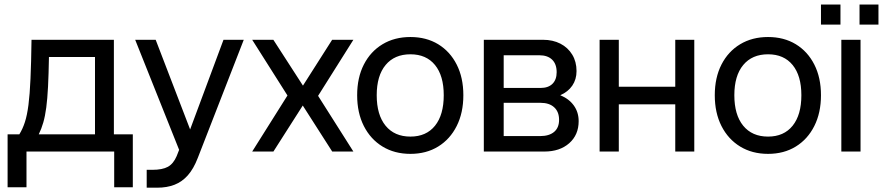

<svg xmlns="http://www.w3.org/2000/svg" viewBox="-20 -678 3950 859"><path d="M14 159.8H98.5V0H490.9V159.8H574.2V-77H489.5V-500H121Q119.6 -396 116.4 -325.5Q113.3 -255 107.3 -208.6Q101.3 -162.2 91.4 -131.7Q81.6 -101.2 66.5 -77H14ZM153.4 -77Q165.4 -101.2 173.6 -129.8Q181.9 -158.4 187 -197.1Q192.1 -235.7 194.9 -290.8Q197.7 -345.9 199 -423H405V-77Z M636.3 81.8V161.7H683.9Q726.7 161.7 760.6 148.6Q794.5 135.5 820.4 106.3Q846.2 77.1 864.9 28.5L1070.6 -500H979.9L830.6 -98.9L676.5 -500H584.8L781.4 -7.6L770.4 20.4Q755.8 54.6 731.2 68.2Q706.6 81.8 661.1 81.8Z M1108.3 -500 1266.1 -250.8 1108.3 0H1203.2L1334.6 -205.9L1466.3 0H1561L1403.1 -249.2L1561 -500H1466L1335.4 -294.9L1203 -500Z M1577.9 -251.9Q1577.9 -173.3 1607.8 -114.2Q1637.8 -55.1 1691.4 -22.4Q1745.1 10.4 1816.2 10.4Q1887.2 10.4 1940.4 -22.4Q1993.5 -55.1 2023.2 -114.2Q2053 -173.3 2053 -252Q2053 -330.7 2023.2 -389.2Q1993.5 -447.7 1940.4 -480.1Q1887.2 -512.4 1816.2 -512.4Q1745.1 -512.4 1691.5 -480.1Q1637.8 -447.8 1607.8 -389.2Q1577.9 -330.6 1577.9 -251.9ZM1965.3 -252Q1965.3 -164.1 1926.2 -115.5Q1887.1 -66.9 1816.2 -66.9Q1744.9 -66.9 1705.1 -115.5Q1665.4 -164.1 1665.4 -252Q1665.4 -339.2 1705.1 -387.1Q1744.9 -435.1 1816.2 -435.1Q1887.1 -435.1 1926.2 -387.1Q1965.3 -339.2 1965.3 -252Z M2396.9 -69.2H2233.5V-218H2398.4Q2437.6 -218 2459.4 -197.9Q2481.3 -177.8 2481.3 -141.9Q2481.3 -106.6 2459.1 -87.9Q2436.9 -69.2 2396.9 -69.2ZM2398.4 -284.5H2233.5V-430.8H2392.6Q2430 -430.8 2450.3 -411Q2470.5 -391.3 2470.5 -354.9Q2470.5 -321.7 2451.8 -303.1Q2433.1 -284.5 2398.4 -284.5ZM2486.6 -252Q2521.4 -267.1 2540.4 -294.9Q2559.4 -322.8 2559.4 -360Q2559.4 -401.9 2540.2 -433.5Q2521.1 -465.1 2487.3 -482.6Q2453.5 -500 2409.2 -500H2144.6V0H2415.4Q2484.4 0 2526.6 -37.2Q2568.9 -74.5 2568.9 -136Q2568.9 -175.7 2547.4 -205.8Q2525.9 -235.8 2486.6 -252Z M2662.6 -500V0H2748.5V-211.1H3001.1V0H3086.2V-500H3001.1V-289.9H2748.5V-500Z M3177.9 -251.9Q3177.9 -173.3 3207.8 -114.2Q3237.8 -55.1 3291.4 -22.4Q3345.1 10.4 3416.2 10.4Q3487.2 10.4 3540.4 -22.4Q3593.5 -55.1 3623.2 -114.2Q3653 -173.3 3653 -252Q3653 -330.7 3623.2 -389.2Q3593.5 -447.7 3540.4 -480.1Q3487.2 -512.4 3416.2 -512.4Q3345.1 -512.4 3291.5 -480.1Q3237.8 -447.8 3207.8 -389.2Q3177.9 -330.6 3177.9 -251.9ZM3565.3 -252Q3565.3 -164.1 3526.2 -115.5Q3487.1 -66.9 3416.2 -66.9Q3344.9 -66.9 3305.1 -115.5Q3265.4 -164.1 3265.4 -252Q3265.4 -339.2 3305.1 -387.1Q3344.9 -435.1 3416.2 -435.1Q3487.1 -435.1 3526.2 -387.1Q3565.3 -339.2 3565.3 -252Z M3744.1 -500V0H3830V-500ZM3825.5 -657.6V-567.9H3910.2V-657.6ZM3653 -657.6V-567.9H3740.2V-657.6Z"/></svg>

Font: Overused Grotesk Light
Style: Regular
Weight: 300
Designer: RandomMaerks
Version: Version 0.005